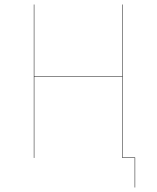

<svg xmlns="http://www.w3.org/2000/svg" viewBox="-20 -700 694 851"><path d="M579 -2V131H577V0H522V-360H132V0H130V-680H132V-362H522V-680H524V-2Z"/></svg>

Font: FiraGO Two
Style: Regular
Weight: 100
Designer: bBox Type
Foundry: bBox Type GmbH
Version: Version 1.001